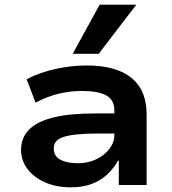

<svg xmlns="http://www.w3.org/2000/svg" viewBox="-20 -791 736 821"><path d="M282 10Q221 10 173 -11Q125 -32 97.5 -68.5Q70 -105 70 -150Q70 -201 103.5 -236Q137 -271 207.5 -288.5Q278 -306 390 -306H488V-220H398Q347 -220 311.5 -216.5Q276 -213 253.5 -206Q231 -199 220.5 -187Q210 -175 210 -156Q210 -123 238.5 -108Q267 -93 314 -93Q355 -93 390.5 -109.5Q426 -126 447.5 -154Q469 -182 469 -214V-318Q469 -365 433.5 -383.5Q398 -402 330 -402Q281 -402 232 -390.5Q183 -379 132 -352L94 -452Q132 -472 173.5 -484.5Q215 -497 260 -504Q305 -511 351 -511Q430 -511 487.5 -489Q545 -467 576 -420.5Q607 -374 607 -299V0H488V-104L485 -105Q467 -72 439.5 -46Q412 -20 373.5 -5Q335 10 282 10ZM291 -561 406 -771H563L402 -561Z"/></svg>

Font: Nunito Sans 7pt SemiExpanded
Style: Bold
Weight: 700
Width: 6
Designer: Vernon Adams
Foundry: Vernon Adams
Version: Version 3.101;gftools[0.9.27]